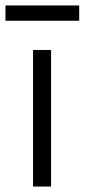

<svg xmlns="http://www.w3.org/2000/svg" viewBox="-26 -683 310 703"><path d="M95 -500H161V0H95ZM-6 -663H264V-607H-6Z"/></svg>

Font: PT Root UI
Style: Regular
Weight: 400
Designer: Vitaly Kuzmin
Foundry: ParaType Ltd.
Version: Version 2.001G